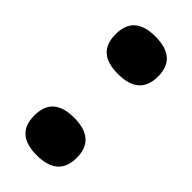

<svg xmlns="http://www.w3.org/2000/svg" viewBox="-162 -510 528 528"><g transform="rotate(45 102.5 -246.0)"><path d="M102 -15Q61 -15 40.5 -33Q20 -51 20 -88Q20 -125 40.5 -143Q61 -161 102 -161Q143 -161 164 -143Q185 -125 185 -88Q185 -15 102 -15ZM102 -331Q61 -331 40.5 -349Q20 -367 20 -404Q20 -441 40.5 -459Q61 -477 102 -477Q143 -477 164 -459Q185 -441 185 -404Q185 -331 102 -331Z"/></g></svg>

Font: Bricolage Grotesque 96pt ExtraBold 96pt SemiBold
Style: Regular
Weight: 600
Version: Version 1.001;gftools[0.9.33.dev8+g029e19f]